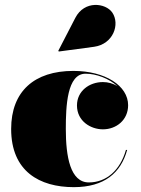

<svg xmlns="http://www.w3.org/2000/svg" viewBox="-20 -762 580 792"><path d="M368 -569C447.5 -580 476 -662.5 443 -710.5C416 -749.5 328.5 -762 290.5 -688L220.5 -552.5L222.5 -549.5ZM504.5 -143.5H499.5C476 -60 419 -9.5 346.5 -9.5C270 -9.5 251.5 -115.5 251.5 -230C251.5 -324 256.5 -458 333 -458C376.5 -458 429.5 -438.5 464.5 -406.5C447 -417.5 426 -423.5 404.5 -423.5C349 -423.5 297.5 -387 297.5 -327C297.5 -262 354.5 -228.5 404.5 -228.5C460 -228.5 508.5 -267 508.5 -328C508.5 -408 414.5 -469.5 282.5 -469.5C121.5 -469.5 26 -385 26 -230C26 -55 143.5 10 284.5 10C410.5 10 478.5 -49 504.5 -143.5Z"/></svg>

Font: Bodoni* 36pt Fatface
Style: Regular
Weight: 900
Version: Version 2.3